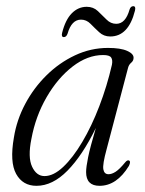

<svg xmlns="http://www.w3.org/2000/svg" viewBox="-20 -593 470 621"><path d="M324.5 -109Q311.5 -61.5 314.2 -45.5Q317 -29.5 331 -29.5Q341.5 -29.5 354 -37.5Q366.5 -45.5 385 -68Q391.5 -76 397 -74Q404 -71 397 -56.5Q357.5 8 302 8Q258.5 8 258.5 -36.5Q258.5 -52.5 265 -84.5Q271.5 -116.5 290 -179Q246.5 -90 198.2 -41Q150 8 98 8Q53.5 8 32.2 -30.5Q11 -69 25 -148.5Q34 -205 61.5 -256.8Q89 -308.5 130.2 -349.2Q171.5 -390 222.5 -414Q273.5 -438 329.5 -438Q370 -438 391.2 -428.5Q412.5 -419 412 -406Q412 -396.5 404.2 -390Q396.5 -383.5 394 -373ZM81.5 -143.5Q69.5 -84 83.8 -53.8Q98 -23.5 124 -23.5Q153 -23.5 184.5 -53.2Q216 -83 246.2 -134Q276.5 -185 301.2 -249.5Q326 -314 342 -383.5Q345 -399 339.5 -407Q334 -415 313.5 -415Q263 -415 214.8 -377.8Q166.5 -340.5 130.8 -278.8Q95 -217 81.5 -143.5ZM336.5 -475Q315.5 -475 300.8 -488.8Q286 -502.5 272.8 -516Q259.5 -529.5 242 -529.5Q211.5 -529.5 198.5 -484Q194.5 -473 186.5 -473Q177.5 -473 181 -487Q191.5 -529 212.2 -550Q233 -571 260.5 -571Q282 -571 296.5 -557.2Q311 -543.5 324.5 -529.8Q338 -516 356 -516Q386 -516 399 -562Q402.5 -573 411 -573Q420 -573 416.5 -558.5Q395.5 -475 336.5 -475Z"/></svg>

Font: Fraunces 144pt S050 Light
Style: Italic
Weight: 300
Italic angle: -16°
Version: Version 1.000; ttfautohint (v1.8.3)